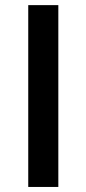

<svg xmlns="http://www.w3.org/2000/svg" viewBox="-20 -740 341 760"><path d="M210.9 0H91.8V-719.7H210.9Z"/></svg>

Font: Allerta
Style: Regular
Weight: 400
Designer: Matt McInerney
Foundry: Matt McInerney
Version: Version 1.0